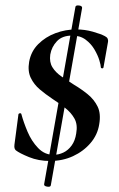

<svg xmlns="http://www.w3.org/2000/svg" viewBox="-20 -590 444 718"><path d="M145 99 262 -564Q263 -571 275.5 -569.5Q288 -568 287 -560L170 103Q169 110 156.5 108Q144 106 145 99ZM168 -386Q164 -358 176 -338.5Q188 -319 210 -304Q232 -289 257 -273Q284 -257 308 -237.5Q332 -218 345 -191.5Q358 -165 351 -125Q345 -86 318.5 -55Q292 -24 253 -6Q214 12 167 12Q124 12 88.5 -2.5Q53 -17 39 -28Q36 -31 34.5 -35.5Q33 -40 34 -49L49 -163Q50 -166 54.5 -166.5Q59 -167 60 -163Q68 -133 83 -97.5Q98 -62 122.5 -36.5Q147 -11 180 -11Q199 -11 217 -19.5Q235 -28 248 -46Q261 -64 265 -91Q271 -124 258.5 -146.5Q246 -169 223.5 -186.5Q201 -204 175 -221Q151 -237 129 -255.5Q107 -274 95 -299Q83 -324 89 -359Q96 -398 123 -425Q150 -452 187.5 -466Q225 -480 265 -480Q297 -480 327 -471.5Q357 -463 372 -455Q380 -451 382.5 -445.5Q385 -440 384 -434L367 -338Q366 -334 361.5 -334.5Q357 -335 357 -339Q357 -346 351.5 -364.5Q346 -383 333.5 -404.5Q321 -426 300.5 -441.5Q280 -457 250 -457Q213 -457 193 -436Q173 -415 168 -386Z"/></svg>

Font: Cormorant Garamond Light
Style: Italic
Weight: 300
Italic angle: -10°
Designer: Christian Thalmann (Catharsis Fonts)
Foundry: Catharsis Fonts
Version: Version 4.001